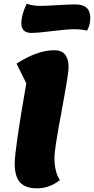

<svg xmlns="http://www.w3.org/2000/svg" viewBox="-20 -999 511 1044"><path d="M151 -820Q96 -820 96 -873Q96 -917 125 -979Q155 -967 199 -967Q229 -967 292.5 -971Q356 -975 390 -975Q471 -975 471 -902Q471 -862 453 -832Q429 -840 381 -840Q344 -840 264.5 -830Q185 -820 151 -820ZM182 25Q118 25 89 -7Q60 -39 60 -110Q60 -185 123 -546L70 -653Q183 -726 276 -726Q353 -726 353 -632Q353 -599 314.5 -392Q276 -185 276 -145Q276 -62 306 -20Q249 25 182 25Z"/></svg>

Font: Lemonada
Style: Bold
Weight: 700
Designer: Mohamed Gaber (Arabic), Eduardo Tunni (Latin)
Foundry: Kief Type Foundry
Version: Version 4.004